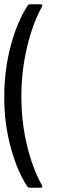

<svg xmlns="http://www.w3.org/2000/svg" viewBox="-25 -783 306 907"><path d="M116 104Q109 104 104 98Q55 23 25 -89Q-5 -201 -5 -325Q-5 -451 25.5 -566Q56 -681 106 -757Q110 -763 118 -763H166Q172 -763 173.5 -760.5Q175 -758 175 -756Q175 -754 173 -751Q130 -674 103 -561.5Q76 -449 76 -326Q76 -205 103 -94.5Q130 16 173 92Q175 96 175 98Q175 104 166 104Z"/></svg>

Font: LinhAnh
Style: Regular
Weight: 400
Designer: Jeremy Tribby
Foundry: Tribby Type
Version: Version 1.408